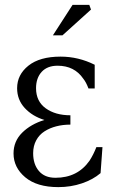

<svg xmlns="http://www.w3.org/2000/svg" viewBox="-20 -747 473 783"><path d="M35.2 -121.1Q35.2 -170.9 70.3 -205.8Q105.5 -240.7 161.1 -257.8Q111.8 -272.9 80.8 -306.6Q49.8 -340.3 49.8 -387.2Q49.8 -442.4 95.9 -479.2Q142.1 -516.1 227.1 -516.1Q299.8 -516.1 366.2 -482.9V-386.2H340.8Q331.1 -412.1 319.8 -425.8Q283.7 -479 214.8 -479Q172.9 -479 149.9 -453.9Q127 -428.7 127 -387.2Q127 -334 166.3 -305.4Q205.6 -276.9 267.1 -276.9V-238.8Q236.3 -238.8 209.7 -231.9Q183.1 -225.1 161.6 -211.4Q140.1 -197.8 127.7 -174.8Q115.2 -151.9 115.2 -122.1Q115.2 -77.1 138.7 -49.6Q162.1 -22 206.1 -22Q296.4 -22 345.2 -91.8Q361.3 -116.7 373 -147H397.9L390.1 -41Q359.4 -14.6 314.2 0.7Q269 16.1 217.8 16.1Q130.9 16.1 83 -23.9Q35.2 -64 35.2 -121.1ZM195.8 -603 275.9 -727.1H344.2L351.1 -708L234.9 -603Z"/></svg>

Font: LT Superior Serif
Style: Regular
Weight: 400
Designer: Daniel Lyons
Foundry: LyonsType
Version: Version 2.120;FEAKit 1.0